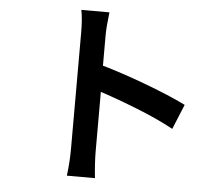

<svg xmlns="http://www.w3.org/2000/svg" viewBox="-56 -850 1112 953"><g transform="rotate(5 500.0 -373.0)"><path d="M320 -155V-256V-377V-499V-604V-670Q320 -744 311 -786H451Q442 -712 442 -670V-590V-481Q442 -402 443 -361V-246V-151V-94Q443 -38 451 40H311Q320 -27 320 -94ZM863 -361 812 -237Q734 -280 622 -324Q510 -368 416 -398V-527Q522 -498 652.5 -449.5Q783 -401 863 -361Z"/></g></svg>

Font: Merged Yaku Han JP SemiBold
Style: Regular
Weight: 600
Designer: Ryoko NISHIZUKA 西塚涼子 (kana, bopomofo & ideographs); Paul D. Hunt (Latin, Greek & Cyrillic); Sandoll Communications 산돌커뮤니
Foundry: Adobe
Version: Version 2.004